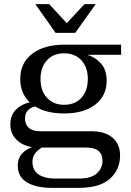

<svg xmlns="http://www.w3.org/2000/svg" viewBox="-20 -723 636 929"><path d="M249 -564 151 -703H218L303 -611L389 -703H443L344 -564ZM232 186Q155 186 110.5 159.5Q66 133 66 78Q66 43 86 21Q106 -1 135 -11Q88 -19 59 -48Q30 -77 30 -120Q30 -165 56.5 -192Q83 -219 124 -228Q78 -271 78 -341Q78 -419 136 -463Q194 -507 293 -507H566V-458H402Q438 -448 467 -417.5Q496 -387 496 -332Q496 -259 440.5 -216.5Q385 -174 290 -174Q205 -174 150 -208Q128 -203 114.5 -188.5Q101 -174 101 -149Q101 -121 119.5 -104.5Q138 -88 174 -88H420Q489 -88 525 -56.5Q561 -25 561 29Q561 97 512.5 141.5Q464 186 360 186ZM290 -216Q343 -216 374 -250Q405 -284 405 -341Q405 -397 374 -431Q343 -465 290 -465Q238 -465 207 -431Q176 -397 176 -341Q176 -284 207 -250Q238 -216 290 -216ZM249 141H360Q422 141 449 115.5Q476 90 476 56Q476 -9 398 -9H182Q166 0 151.5 17Q137 34 137 60Q137 100 166 120.5Q195 141 249 141Z"/></svg>

Font: Montagu Slab 144pt
Style: Regular
Weight: 400
Designer: Florian Karsten
Foundry: Florian Karsten
Version: Version 1.000; ttfautohint (v1.8.3)